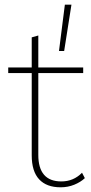

<svg xmlns="http://www.w3.org/2000/svg" viewBox="-20 -787 386 817"><path d="M253 -570H231L256 -767H284ZM341 -29Q323 -12 296 -1Q269 10 238 10Q178 10 146.5 -24Q115 -58 115 -126V-476H15V-500H115V-628L143 -636V-500H334V-476H143V-128Q143 -15 241 -15Q293 -15 329 -52Z"/></svg>

Font: Work Sans ExtraLight
Style: Regular
Weight: 280
Designer: Wei Huang
Foundry: Wei Huang
Version: Version 1.500